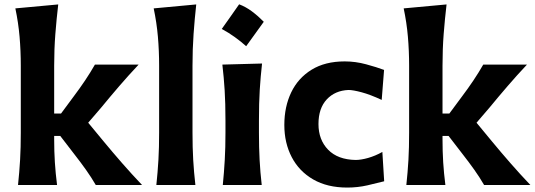

<svg xmlns="http://www.w3.org/2000/svg" viewBox="-20 -847 2451 879"><path d="M62.5 0Q68.8 -59.6 72 -115.2Q75.2 -170.9 75.2 -239.7V-546.4Q75.2 -614.3 69.6 -679Q64 -743.7 50.3 -808.6L246.6 -826.7Q238.8 -760.7 233.4 -691.4Q228 -622.1 228 -546.4V-327.1H259.3L317.9 -406.2Q345.2 -442.4 369.4 -478.5Q393.6 -514.6 414.6 -551.3H614.7Q567.9 -501.5 525.6 -452.4Q483.4 -403.3 442.9 -354L383.8 -285.2L453.6 -200.7Q495.1 -150.4 539.1 -100.1Q583 -49.8 630.4 0H418.5Q398.4 -34.7 374 -69.1Q349.6 -103.5 323.2 -137.2L255.9 -224.6H228V-210Q228 -153.3 231.2 -103.5Q234.4 -53.7 241.2 0Z M695.8 0Q702.1 -59.6 705.3 -115.2Q708.5 -170.9 708.5 -239.7V-546.4Q708.5 -614.3 702.9 -679Q697.3 -743.7 683.6 -808.6L878.4 -826.7Q871.1 -760.7 866.2 -691.4Q861.3 -622.1 861.3 -546.4V-239.7Q861.3 -170.9 864.5 -115.2Q867.7 -59.6 874.5 0Z M1074.8 -827.3Q1104.9 -816 1133.1 -795.1Q1161.3 -774.1 1187.6 -747.3Q1147.3 -690.9 1107 -635.5Q1082.3 -657.6 1054.7 -677.4Q1027 -697.3 995.3 -714.5Q1015.7 -743.5 1035.6 -771.4Q1055.5 -799.4 1074.8 -827.3ZM1000 0Q1005.9 -59.6 1009 -115.2Q1012.2 -170.9 1012.2 -239.7V-294.4Q1012.2 -375.5 1008.5 -433.8Q1004.9 -492.2 998 -551.3L1179.7 -556.2Q1172.9 -495.6 1169.2 -436.3Q1165.5 -377 1165.5 -294.4V-239.7Q1165.5 -170.9 1168.5 -115.2Q1171.4 -59.6 1178.2 0Z M1569.8 11.7Q1478.5 11.7 1414.1 -25.4Q1349.6 -62.5 1315.7 -127.4Q1281.7 -192.4 1281.7 -274.9Q1281.7 -358.4 1313.2 -424.1Q1344.7 -489.7 1406.5 -527.8Q1468.3 -565.9 1558.1 -565.9Q1607.4 -565.9 1656 -552.7Q1704.6 -539.6 1738.3 -526.9L1727.5 -389.6Q1674.8 -414.1 1635.3 -424.6Q1595.7 -435.1 1575.7 -435.1Q1513.7 -432.6 1475.8 -391.8Q1438 -351.1 1438 -279.3Q1438 -207 1482.2 -161.6Q1526.4 -116.2 1607.9 -114.7Q1632.8 -114.7 1665.5 -124Q1698.2 -133.3 1730.5 -151.4L1738.8 -17.1Q1707 -8.8 1662.1 1.5Q1617.2 11.7 1569.8 11.7Z M1840.3 0Q1846.7 -59.6 1849.9 -115.2Q1853 -170.9 1853 -239.7V-546.4Q1853 -614.3 1847.4 -679Q1841.8 -743.7 1828.1 -808.6L2024.4 -826.7Q2016.6 -760.7 2011.2 -691.4Q2005.9 -622.1 2005.9 -546.4V-327.1H2037.1L2095.7 -406.2Q2123 -442.4 2147.2 -478.5Q2171.4 -514.6 2192.4 -551.3H2392.6Q2345.7 -501.5 2303.5 -452.4Q2261.2 -403.3 2220.7 -354L2161.6 -285.2L2231.4 -200.7Q2272.9 -150.4 2316.9 -100.1Q2360.8 -49.8 2408.2 0H2196.3Q2176.3 -34.7 2151.9 -69.1Q2127.4 -103.5 2101.1 -137.2L2033.7 -224.6H2005.9V-210Q2005.9 -153.3 2009 -103.5Q2012.2 -53.7 2019 0Z"/></svg>

Font: Pinar-DS2-FD Bold
Style: Regular
Weight: 700
Designer: Amin Abedi
Version: Version 3.000